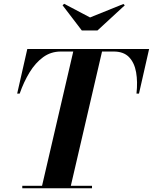

<svg xmlns="http://www.w3.org/2000/svg" viewBox="-20 -1014 823 1034"><path d="M465 -920 644.5 -992.5 652 -985.5 505 -850H420.5L317 -985.5L325.5 -993.5ZM100 -13.5H206.5L374.5 -736.5H307.5Q254 -736.5 212.2 -706Q170.5 -675.5 139.2 -624.2Q108 -573 86 -510H72.5L127 -750H783L728.5 -510H715Q722 -573.5 713 -624.8Q704 -676 675 -706.2Q646 -736.5 592.5 -736.5H529.5L361.5 -13.5H475.5V0H100Z"/></svg>

Font: Bodoni* 16pt
Style: Bold Italic
Weight: 700
Italic angle: -13°
Version: Version 2.3